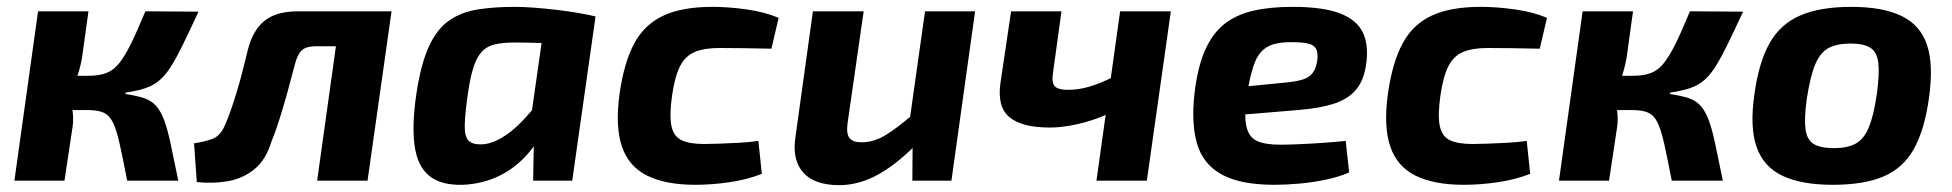

<svg xmlns="http://www.w3.org/2000/svg" viewBox="-20 -527 5693 560"><path d="M559 -493Q533 -437 514 -398Q495 -359 479 -333.5Q463 -308 445.5 -293Q428 -278 404.5 -270Q381 -262 347 -257L345 -253Q378 -248 399.5 -241Q421 -234 435 -218.5Q449 -203 459 -176Q469 -149 478 -106Q487 -63 500 0H351Q338 -67 329 -107.5Q320 -148 309.5 -169.5Q299 -191 282 -198.5Q265 -206 236 -206L239 -306Q269 -306 290 -314Q311 -322 327.5 -342.5Q344 -363 362 -399.5Q380 -436 404 -494ZM238 -494 220 -364Q216 -337 207 -309Q198 -281 184 -254Q187 -233 191 -208Q195 -183 192 -159L168 0H22L91 -494ZM279 -306 266 -206H161L174 -306Z M1109 -494 1095 -392H900Q874 -392 861 -381Q848 -370 840 -339Q830 -300 818.5 -258.5Q807 -217 795 -179Q783 -141 771 -112Q755 -60 721.5 -33Q688 -6 644.5 1.5Q601 9 554 4L546 -109Q574 -113 598.5 -121.5Q623 -130 637 -164Q645 -182 653 -205Q661 -228 669.5 -255.5Q678 -283 686 -314Q694 -345 702 -378Q716 -437 750.5 -465.5Q785 -494 849 -494ZM1122 -494 1052 0H905L974 -494Z M1481 -507Q1507 -507 1539.5 -504.5Q1572 -502 1605.5 -498Q1639 -494 1668 -489Q1697 -484 1717 -479L1617 -400Q1577 -401 1543.5 -402Q1510 -403 1481 -403Q1448 -403 1425 -398Q1402 -393 1387 -378Q1372 -363 1362 -334Q1352 -305 1345 -256Q1336 -194 1335.5 -161.5Q1335 -129 1346.5 -117Q1358 -105 1385 -106Q1412 -107 1441.5 -124Q1471 -141 1500 -170.5Q1529 -200 1556 -237L1582 -189Q1562 -130 1525.5 -85.5Q1489 -41 1440 -16Q1391 9 1331 12Q1266 14 1231.5 -14.5Q1197 -43 1189 -104Q1181 -165 1195 -257Q1208 -342 1231.5 -392.5Q1255 -443 1290.5 -467.5Q1326 -492 1374 -499.5Q1422 -507 1481 -507ZM1572 -488 1717 -479 1649 0H1535L1537 -112L1520 -124Z M2058 -507Q2105 -507 2158 -499.5Q2211 -492 2251 -475L2230 -385Q2186 -386 2146 -386.5Q2106 -387 2078 -387Q2033 -387 2005.5 -375Q1978 -363 1963 -333Q1948 -303 1940 -247Q1932 -189 1938.5 -159Q1945 -129 1968 -118Q1991 -107 2034 -107Q2052 -107 2078 -108Q2104 -109 2134 -110.5Q2164 -112 2192 -116L2202 -20Q2159 -3 2107.5 4.5Q2056 12 2008 12Q1922 12 1868 -14.5Q1814 -41 1794 -99.5Q1774 -158 1787 -253Q1800 -345 1830 -400.5Q1860 -456 1915 -481.5Q1970 -507 2058 -507Z M2499 -494 2452 -167Q2448 -136 2458 -124Q2468 -112 2493 -112Q2528 -112 2561.5 -132Q2595 -152 2646 -196L2668 -122Q2603 -53 2545 -20Q2487 13 2428 13Q2355 13 2322.5 -24Q2290 -61 2300 -127L2351 -494ZM2824 -494 2755 0H2641L2642 -134L2629 -147L2678 -494Z M3076 -494 3051 -313Q3047 -286 3056.5 -275.5Q3066 -265 3095 -265Q3126 -265 3158 -274.5Q3190 -284 3230 -304L3241 -211Q3212 -193 3176.5 -180.5Q3141 -168 3106 -161.5Q3071 -155 3042 -155Q2961 -155 2924.5 -185Q2888 -215 2898 -285L2929 -494ZM3395 -494 3325 0H3178L3247 -494Z M3749 -507Q3840 -507 3889.5 -487.5Q3939 -468 3956 -430Q3973 -392 3964 -336Q3957 -290 3933.5 -263.5Q3910 -237 3869 -224Q3828 -211 3765 -206L3513 -185L3524 -266L3737 -287Q3764 -290 3781 -295.5Q3798 -301 3808 -313.5Q3818 -326 3822 -350Q3825 -374 3818 -385.5Q3811 -397 3793 -400.5Q3775 -404 3745 -404Q3714 -404 3693 -397.5Q3672 -391 3658 -375.5Q3644 -360 3635 -331.5Q3626 -303 3618 -258Q3608 -193 3615 -160Q3622 -127 3646 -116Q3670 -105 3713 -105Q3737 -105 3771 -106.5Q3805 -108 3840.5 -110.5Q3876 -113 3905 -116L3915 -24Q3885 -11 3847 -3Q3809 5 3770 8.5Q3731 12 3697 12Q3598 12 3543.5 -18Q3489 -48 3471.5 -107.5Q3454 -167 3464 -255Q3473 -331 3494.5 -380Q3516 -429 3550.5 -456.5Q3585 -484 3634.5 -495.5Q3684 -507 3749 -507Z M4299 -507Q4346 -507 4399 -499.5Q4452 -492 4492 -475L4471 -385Q4427 -386 4387 -386.5Q4347 -387 4319 -387Q4274 -387 4246.5 -375Q4219 -363 4204 -333Q4189 -303 4181 -247Q4173 -189 4179.5 -159Q4186 -129 4209 -118Q4232 -107 4275 -107Q4293 -107 4319 -108Q4345 -109 4375 -110.5Q4405 -112 4433 -116L4443 -20Q4400 -3 4348.5 4.5Q4297 12 4249 12Q4163 12 4109 -14.5Q4055 -41 4035 -99.5Q4015 -158 4028 -253Q4041 -345 4071 -400.5Q4101 -456 4156 -481.5Q4211 -507 4299 -507Z M5064 -493Q5038 -437 5019 -398Q5000 -359 4984 -333.5Q4968 -308 4950.5 -293Q4933 -278 4909.5 -270Q4886 -262 4852 -257L4850 -253Q4883 -248 4904.5 -241Q4926 -234 4940 -218.5Q4954 -203 4964 -176Q4974 -149 4983 -106Q4992 -63 5005 0H4856Q4843 -67 4834 -107.5Q4825 -148 4814.5 -169.5Q4804 -191 4787 -198.5Q4770 -206 4741 -206L4744 -306Q4774 -306 4795 -314Q4816 -322 4832.5 -342.5Q4849 -363 4867 -399.5Q4885 -436 4909 -494ZM4743 -494 4725 -364Q4721 -337 4712 -309Q4703 -281 4689 -254Q4692 -233 4696 -208Q4700 -183 4697 -159L4673 0H4527L4596 -494ZM4784 -306 4771 -206H4666L4679 -306Z M5380 -507Q5471 -507 5526 -480.5Q5581 -454 5600.5 -396Q5620 -338 5606 -240Q5593 -147 5561.5 -91.5Q5530 -36 5473 -12Q5416 12 5325 12Q5235 12 5179.5 -14Q5124 -40 5103.5 -98Q5083 -156 5097 -252Q5110 -346 5141.5 -401.5Q5173 -457 5231 -482Q5289 -507 5380 -507ZM5378 -400Q5338 -400 5313.5 -387Q5289 -374 5274.5 -339.5Q5260 -305 5250 -240Q5242 -183 5246 -151Q5250 -119 5270 -107Q5290 -95 5329 -95Q5369 -95 5393 -108.5Q5417 -122 5431 -156Q5445 -190 5454 -252Q5462 -311 5458.5 -343Q5455 -375 5435.5 -387.5Q5416 -400 5378 -400Z"/></svg>

Font: Exo 2
Style: Bold Italic
Weight: 700
Italic angle: -8°
Designer: Natanael Gama
Foundry: Natanael Gama
Version: Version 2.010